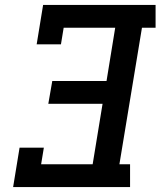

<svg xmlns="http://www.w3.org/2000/svg" viewBox="-20 -755 648 775"><path d="M33 0 59 -159H157L146 -92H354L394 -336H175L191 -428H410L445 -643H237L226 -576H128L154 -735H608V-643H553L462 -92H505V0Z"/></svg>

Font: Iosevka Etoile Semibold
Style: Italic
Weight: 600
Italic angle: -9°
Designer: Belleve Invis
Foundry: Belleve Invis
Version: Version 22.1.2; ttfautohint (v1.8.4)